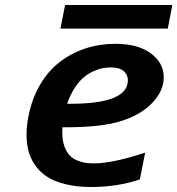

<svg xmlns="http://www.w3.org/2000/svg" viewBox="-20 -728 707 766"><path d="M649.4 -613.8H221.2L239.7 -708H667.5ZM439.5 -553.2Q530.8 -553.2 582 -514.9Q633.3 -476.6 633.3 -419.9Q633.3 -365.2 586.7 -316.7Q540 -268.1 457 -243.2Q380.4 -220.2 242.7 -220.2H229Q228.5 -212.9 228.5 -199.2Q228.5 -168 236.8 -144.8Q245.1 -121.6 257.3 -108.6Q269.5 -95.7 287.4 -88.1Q305.2 -80.6 320.8 -78.4Q336.4 -76.2 355 -76.2Q429.2 -76.2 559.1 -119.1L538.1 -12.2Q447.8 18.1 343.3 18.1Q285.2 18.1 240 6.6Q194.8 -4.9 166.3 -23.9Q137.7 -43 119.1 -70.3Q100.6 -97.7 93.3 -127.2Q85.9 -156.7 85.9 -191.4Q85.9 -226.1 93.8 -265.1Q107.4 -335 140.1 -390.4Q172.9 -445.8 218.8 -481Q264.6 -516.1 320.8 -534.7Q377 -553.2 439.5 -553.2ZM261.2 -314Q490.2 -314 490.2 -407.7Q490.2 -428.7 474.1 -443.8Q458 -459 421.4 -459Q407.2 -459 392.3 -456.5Q377.4 -454.1 356 -445.1Q334.5 -436 315.9 -421.1Q297.4 -406.2 278.8 -378.4Q260.3 -350.6 248 -314Z"/></svg>

Font: Aurulent Sans
Style: BoldItalic
Weight: 700
Italic angle: -11°
Version: Version 2007.05.04